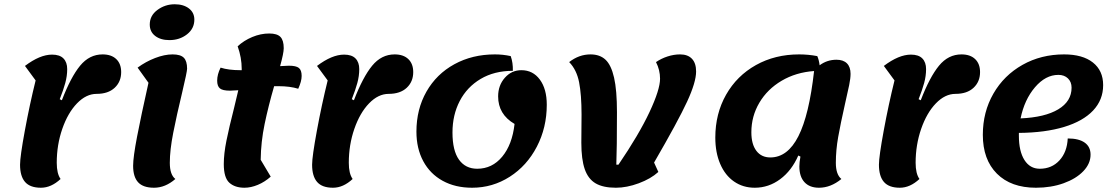

<svg xmlns="http://www.w3.org/2000/svg" viewBox="-20 -855 5227 900"><path d="M74 -83Q74 -121 96.5 -243Q119 -365 147 -478L97 -546Q167 -599 224 -599Q260 -599 277.5 -581Q295 -563 295 -531Q295 -499 286 -466Q277 -433 260 -390L270 -385Q312 -494 355.5 -547Q399 -600 461 -600Q502 -600 525 -578Q548 -556 548 -517Q548 -472 517.5 -443.5Q487 -415 433 -415Q384 -415 341 -370.5Q298 -326 272 -251Q246 -176 246 -92Q246 -41 264 -16Q220 25 172 25Q121 25 97.5 -2Q74 -29 74 -83Z M682 -740Q682 -782 718 -808.5Q754 -835 799 -835Q840 -835 865.5 -815.5Q891 -796 891 -763Q891 -721 856.5 -694Q822 -667 774 -667Q733 -667 707.5 -686.5Q682 -706 682 -740ZM604 -78Q604 -118 622.5 -214.5Q641 -311 676 -467L625 -538Q663 -566 707 -583Q751 -600 789 -600Q826 -600 841.5 -584.5Q857 -569 857 -533Q857 -519 834 -422Q808 -314 792 -232.5Q776 -151 776 -92Q776 -36 802 -16Q755 25 702 25Q651 25 627.5 -0.5Q604 -26 604 -78Z M1394 -499Q1394 -474 1378 -439Q1339 -451 1286 -451H1265Q1238 -358 1220.5 -274Q1203 -190 1202 -106L1249 -27Q1221 -2 1188.5 11.5Q1156 25 1126 25Q1081 25 1055 1.5Q1029 -22 1029 -86Q1029 -134 1041.5 -196Q1054 -258 1077 -348L1097 -432Q1071 -430 1058 -430Q1024 -430 1011 -440.5Q998 -451 998 -477Q998 -506 1014 -538Q1051 -526 1107 -526H1113V-532Q1113 -585 1094 -638Q1123 -665 1162.5 -681.5Q1202 -698 1242 -698Q1279 -698 1294.5 -682Q1310 -666 1310 -629Q1310 -606 1293 -545Q1321 -547 1334 -547Q1368 -547 1381 -536.5Q1394 -526 1394 -499Z M1443 -83Q1443 -121 1465.5 -243Q1488 -365 1516 -478L1466 -546Q1536 -599 1593 -599Q1629 -599 1646.5 -581Q1664 -563 1664 -531Q1664 -499 1655 -466Q1646 -433 1629 -390L1639 -385Q1681 -494 1724.5 -547Q1768 -600 1830 -600Q1871 -600 1894 -578Q1917 -556 1917 -517Q1917 -472 1886.5 -443.5Q1856 -415 1802 -415Q1753 -415 1710 -370.5Q1667 -326 1641 -251Q1615 -176 1615 -92Q1615 -41 1633 -16Q1589 25 1541 25Q1490 25 1466.5 -2Q1443 -29 1443 -83Z M1932 -238Q1932 -343 1979 -425.5Q2026 -508 2110 -554Q2194 -600 2300 -600Q2338 -600 2374 -592Q2385 -561 2384 -523Q2297 -523 2233 -485Q2169 -447 2135 -381.5Q2101 -316 2101 -234Q2101 -149 2131.5 -106.5Q2162 -64 2217 -64Q2287 -64 2334 -120.5Q2381 -177 2392 -274Q2315 -319 2315 -403Q2315 -455 2346.5 -490.5Q2378 -526 2424 -526Q2478 -526 2510.5 -482Q2543 -438 2543 -364Q2543 -257 2496.5 -167.5Q2450 -78 2369.5 -26.5Q2289 25 2193 25Q2114 25 2055 -7.5Q1996 -40 1964 -99.5Q1932 -159 1932 -238Z M2706 -318Q2706 -411 2694.5 -469.5Q2683 -528 2648 -564Q2694 -600 2748 -600Q2792 -600 2818.5 -575Q2845 -550 2858.5 -491Q2872 -432 2872 -329Q2872 -157 2869 -83H2879Q2975 -224 3024.5 -329.5Q3074 -435 3074 -486Q3074 -527 3055 -564Q3080 -581 3109.5 -590.5Q3139 -600 3168 -600Q3204 -600 3223.5 -579.5Q3243 -559 3243 -520Q3243 -470 3201 -379Q3159 -288 3046 -93L3066 -49Q3031 -17 2974.5 4Q2918 25 2867 25Q2807 25 2772 4.5Q2737 -16 2721 -62Q2705 -108 2705 -186Z M3924 -16Q3874 25 3819 25Q3775 25 3751 -1Q3727 -27 3727 -75Q3727 -93 3732 -121L3722 -126Q3691 -55 3637 -15Q3583 25 3518 25Q3463 25 3421 -4Q3379 -33 3356 -86.5Q3333 -140 3333 -210Q3333 -322 3383.5 -411Q3434 -500 3523.5 -550Q3613 -600 3726 -600Q3769 -600 3811 -592Q3819 -574 3822 -549Q3857 -575 3901 -575Q3933 -575 3950 -558Q3967 -541 3967 -509Q3967 -488 3960.5 -456Q3954 -424 3941 -368Q3920 -275 3909 -213Q3898 -151 3898 -92Q3898 -37 3924 -16ZM3796 -522Q3711 -516 3644 -476.5Q3577 -437 3539.5 -373.5Q3502 -310 3502 -235Q3502 -179 3525.5 -148Q3549 -117 3591 -117Q3672 -117 3722.5 -216.5Q3773 -316 3796 -522Z M4100 -83Q4100 -121 4122.5 -243Q4145 -365 4173 -478L4123 -546Q4193 -599 4250 -599Q4286 -599 4303.5 -581Q4321 -563 4321 -531Q4321 -499 4312 -466Q4303 -433 4286 -390L4296 -385Q4338 -494 4381.5 -547Q4425 -600 4487 -600Q4528 -600 4551 -578Q4574 -556 4574 -517Q4574 -472 4543.5 -443.5Q4513 -415 4459 -415Q4410 -415 4367 -370.5Q4324 -326 4298 -251Q4272 -176 4272 -92Q4272 -41 4290 -16Q4246 25 4198 25Q4147 25 4123.5 -2Q4100 -29 4100 -83Z M4756 -232V-219Q4756 -146 4782 -105Q4808 -64 4854 -64Q4910 -64 4946 -103Q4982 -142 4985 -206Q5037 -206 5064.5 -186.5Q5092 -167 5092 -130Q5092 -88 5058 -52.5Q5024 -17 4965.5 4Q4907 25 4836 25Q4719 25 4653 -41Q4587 -107 4587 -223Q4587 -330 4636.5 -416Q4686 -502 4773 -551Q4860 -600 4968 -600Q5055 -600 5103 -562Q5151 -524 5151 -456Q5151 -387 5104 -337Q5057 -287 4968 -260Q4879 -233 4756 -232ZM4764 -300Q4878 -305 4940.5 -342.5Q5003 -380 5003 -444Q5003 -471 4986 -487.5Q4969 -504 4941 -504Q4881 -504 4831.5 -446Q4782 -388 4764 -300Z"/></svg>

Font: Lemonada SemiBold
Style: Regular
Weight: 600
Designer: Mohamed Gaber (Arabic) Eduardo Tunni (Latin)
Foundry: Kief Type Foundry
Version: Version 3.006